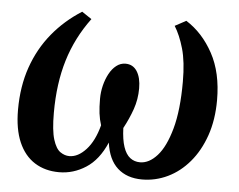

<svg xmlns="http://www.w3.org/2000/svg" viewBox="-45 -622 853 686"><g transform="rotate(5 381.0 -279.0)"><path d="M190.5 11Q140 11 102.8 -12.5Q65.5 -36 45.2 -82.8Q25 -129.5 25 -199Q25 -282.5 49 -351.5Q73 -420.5 117.5 -474.8Q162 -529 223 -567.5L258 -544Q204.5 -472 179 -388Q153.5 -304 153.5 -199Q153.5 -135.5 163.5 -103.5Q173.5 -71.5 189.2 -60.5Q205 -49.5 222 -49.5Q253 -49.5 281.8 -80.8Q310.5 -112 325.5 -169Q319 -189 316.2 -211.2Q313.5 -233.5 313.5 -263Q313.5 -287 319.2 -310.5Q325 -334 335.5 -353.5Q346 -373 360.8 -384.5Q375.5 -396 393.5 -396Q420.5 -396 435 -373.2Q449.5 -350.5 449.5 -312Q449.5 -273 437 -237.2Q424.5 -201.5 405.5 -166.5Q407 -124.5 415.8 -98.8Q424.5 -73 439.8 -61.2Q455 -49.5 475.5 -49.5Q508 -49.5 537 -81.8Q566 -114 584.5 -180.5Q603 -247 603 -349.5Q603 -421.5 589.5 -468.2Q576 -515 556.5 -546L596.5 -567.5Q656 -530 693.2 -461.5Q730.5 -393 730.5 -294.5Q730.5 -224 710.8 -167.2Q691 -110.5 657.2 -70.8Q623.5 -31 579.8 -10Q536 11 488 11Q433.5 11 400 -19.2Q366.5 -49.5 358.5 -110Q331 -46.5 286.2 -17.8Q241.5 11 190.5 11Z"/></g></svg>

Font: Merriweather 28pt SemiBold
Style: Italic
Weight: 600
Italic angle: -7.8°
Version: Version 2.101